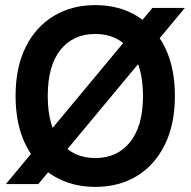

<svg xmlns="http://www.w3.org/2000/svg" viewBox="-20 -721 747 752"><path d="M3 0 577 -690H704L130 0ZM353 11Q261 11 190.5 -31.5Q120 -74 80.5 -154Q41 -234 41 -345Q41 -457 80.5 -536.5Q120 -616 190.5 -658.5Q261 -701 353 -701Q446 -701 516 -658.5Q586 -616 625.5 -536.5Q665 -457 665 -345Q665 -234 625.5 -154Q586 -74 516 -31.5Q446 11 353 11ZM353 -102Q439 -102 489.5 -164.5Q540 -227 540 -345Q540 -464 489.5 -526Q439 -588 353 -588Q267 -588 217 -526Q167 -464 167 -345Q167 -227 217 -164.5Q267 -102 353 -102Z"/></svg>

Font: Radio Canada Big Medium
Style: Regular
Weight: 500
Designer: Étienne Aubert Bonn
Foundry: Coppers and Brasses
Version: Version 1.001